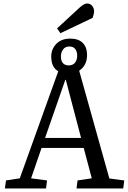

<svg xmlns="http://www.w3.org/2000/svg" viewBox="-20 -1074 731 1094"><path d="M507.8 -972.2 324.2 -884.8 305.2 -912.1 435.1 -1032.2Q460 -1054.2 476.1 -1054.2Q493.7 -1054.2 504.9 -1041Q516.1 -1027.8 516.1 -1008.8Q516.1 -996.1 507.8 -972.2ZM603 -57.1 688 -45.9 682.1 0H416L421.9 -45.9L502.9 -58.1L457 -231H216.8L157.2 -58.1L248 -45.9L242.2 0H7.8L14.2 -45.9L92.8 -58.1L312 -668Q272 -689.9 272 -752Q272 -794.4 301 -824.2Q330.1 -854 379.9 -854Q427.7 -854 451.9 -829.1Q476.1 -804.2 476.1 -759.8Q476.1 -701.7 431.2 -670.9ZM375 -809.1Q351.6 -809.1 339.4 -792.2Q327.1 -775.4 327.1 -752.9Q327.1 -701.2 373 -701.2H377L380.9 -702.1Q400.4 -705.1 410.2 -720.5Q419.9 -735.8 419.9 -756.8Q419.9 -779.8 408.9 -794.4Q397.9 -809.1 375 -809.1ZM236.8 -288.1H441.9L355 -619.1H352.1Z"/></svg>

Font: Literata Book
Style: Italic
Weight: 400
Italic angle: -3°
Designer: Latin by Veronika Burian and Jose Scaglione. Greek by Irene Vlachou. Cyrillic by Vera Evstafieva
Foundry: TypeTogether
Version: Version 1.003;PS 001.003;hotconv 1.0.88;makeotf.lib2.5.64775